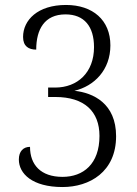

<svg xmlns="http://www.w3.org/2000/svg" viewBox="-20 -744 553 774"><path d="M232 10C341 10 448 -51 448 -195C448 -327 356 -370 280 -378C360 -397 425 -462 425 -561C425 -663 354 -724 246 -724C132 -724 73 -663 73 -595C73 -557 96 -544 126 -544C126 -625 159 -686 244 -686C320 -686 359 -637 359 -554C359 -452 293 -391 202 -391H174V-353H203C320 -353 381 -295 381 -196C381 -83 316 -31 232 -31C144 -31 101 -80 101 -152C74 -152 56 -134 56 -101C56 -44 110 10 232 10Z"/></svg>

Font: Noto Serif Thai SemiCondensed Light
Style: Regular
Weight: 300
Width: 4
Designer: Monotype Design Team
Foundry: Monotype Imaging Inc.
Version: Version 2.002